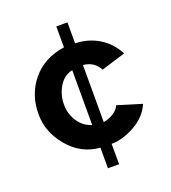

<svg xmlns="http://www.w3.org/2000/svg" viewBox="-139 -749 869 973"><g transform="rotate(-20 296.0 -262.5)"><path d="M336 120H276V9Q175 1 107 -79.5Q39 -160 39 -258Q39 -363 102 -439.5Q165 -516 276 -532V-645H336V-532Q407 -530 463.5 -495.5Q520 -461 552 -399L422 -359Q394 -410 336 -415V-107Q365 -112 390.5 -128Q416 -144 424 -166L555 -126Q528 -63 461.5 -26.5Q395 10 336 10ZM177 -258Q177 -208 204 -167.5Q231 -127 276 -113V-409Q231 -400 204 -356.5Q177 -313 177 -258Z"/></g></svg>

Font: Raleway
Style: Bold
Weight: 700
Designer: Matt McInerney, Pablo Impallari, Rodrigo Fuenzalida
Foundry: Matt McInerney, Pablo Impallari, Rodrigo Fuenzalida
Version: Version 3.000